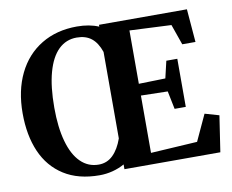

<svg xmlns="http://www.w3.org/2000/svg" viewBox="-82 -859 1177 973"><g transform="rotate(-10 507.0 -373.0)"><path d="M483.5 -24.5Q455 -8.5 422 0Q389 8.5 355 8.5Q246 8.5 172 -38.5Q98 -85.5 61.2 -170Q24.5 -254.5 24.5 -368Q24.5 -484.5 67 -571.8Q109.5 -659 188 -706.5Q266.5 -754 371.5 -754Q435 -754 483.5 -733.5V-743H936L950 -572.5H882L845 -678L630.5 -688V-413.5L767.5 -417L788 -504.5H844.5V-257H787L768 -350L630.5 -353V-58L870 -72.5L932 -206.5L1005 -185.5L977 0H483.5ZM482.5 -158.5V-603.5Q466 -652 436.5 -675.5Q407 -699 360.5 -699Q306 -699 267.2 -661.5Q228.5 -624 208 -550.2Q187.5 -476.5 187.5 -368.5Q187.5 -267 207.8 -194.5Q228 -122 266.8 -83.8Q305.5 -45.5 360 -45.5Q403 -45.5 433.5 -75.5Q464 -105.5 482.5 -158.5Z"/></g></svg>

Font: Merriweather Text
Style: Bold
Weight: 700
Designer: Eben Sorkin
Foundry: Eben Sorkin
Version: Version 2.100